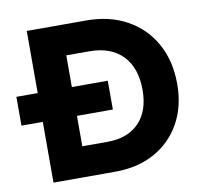

<svg xmlns="http://www.w3.org/2000/svg" viewBox="-74 -730 864 811"><g transform="rotate(-10 358.0 -325.0)"><path d="M0 -384H91.5V-650.5H346.5Q446 -650.5 520.8 -609.2Q595.5 -568 637 -493.5Q678.5 -419 678.5 -320Q678.5 -224 638.2 -152Q598 -80 525.8 -40Q453.5 0 356.5 0H91.5V-260.5H0ZM238 -520V-384H392V-260.5H238V-130H345.5Q433 -130 481.5 -180Q530 -230 530 -320.5Q530 -415.5 479.2 -467.8Q428.5 -520 336.5 -520Z"/></g></svg>

Font: Overused Grotesk
Style: Bold
Weight: 710
Version: Version 0.004